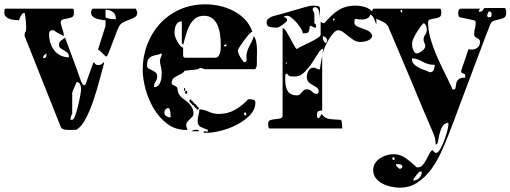

<svg xmlns="http://www.w3.org/2000/svg" viewBox="-41 -587 2361 888"><path d="M440 -293Q431 -262 419 -216Q407 -170 391.5 -124Q376 -78 356.5 -40Q337 -2 313 13L287 14Q282 14 275 14Q268 14 261 13Q254 12 248 9Q242 6 240 0L73 -420V-427Q73 -436 76.5 -439.5Q80 -443 80 -455Q80 -475 78.5 -490Q77 -505 73 -527H70Q65 -527 61 -522Q57 -517 54 -511Q51 -505 49 -499.5Q47 -494 47 -493Q37 -494 25 -495Q13 -496 3 -499.5Q-7 -503 -14 -510Q-21 -517 -21 -530Q-21 -533 -20.5 -540Q-20 -547 -13 -547H293Q300 -547 300.5 -538Q301 -529 301 -527Q301 -512 291.5 -507.5Q282 -503 270.5 -501.5Q259 -500 249.5 -497Q240 -494 240 -484V-480Q240 -478 242 -471.5Q244 -465 246.5 -457Q249 -449 251 -442Q253 -435 253 -433L254 -427Q254 -422 253 -420Q251 -422 244 -425.5Q237 -429 229.5 -433Q222 -437 215.5 -441Q209 -445 207 -447H200Q186 -447 186 -430Q186 -408 192 -388.5Q198 -369 210 -354Q222 -339 239 -330.5Q256 -322 278 -322Q278 -336 271 -342.5Q264 -349 255 -354Q246 -359 239 -364Q232 -369 232 -380Q232 -392 241 -399Q250 -406 260 -413Q264 -402 274.5 -373.5Q285 -345 297 -313.5Q309 -282 319 -253.5Q329 -225 333 -213Q335 -209 339 -201Q343 -193 350 -193H353Q355 -199 360 -212Q365 -225 370 -240Q375 -255 380 -268Q385 -281 387 -287Q387 -288 389.5 -293.5Q392 -299 393 -300Q398 -292 402 -289Q406 -286 413 -286Q422 -286 427.5 -289.5Q433 -293 440 -300ZM587 -547Q589 -544 590 -541Q592 -535 593 -533Q594 -533 594 -530Q594 -514 583 -507.5Q572 -501 557.5 -496Q543 -491 528.5 -483.5Q514 -476 507 -460Q505 -456 498 -438Q491 -420 483.5 -400Q476 -380 469 -362Q462 -344 460 -340Q459 -337 456.5 -332Q454 -327 453 -327Q453 -326 450 -326Q447 -326 447 -327L420 -353Q417 -356 413 -356V-360L447 -467V-493Q439 -494 428 -495.5Q417 -497 406 -500.5Q395 -504 387.5 -511Q380 -518 380 -530V-533Q381 -536 383.5 -541.5Q386 -547 387 -547ZM447 -507Q447 -506 454.5 -503.5Q462 -501 467 -500L495 -498Q495 -521 481 -531.5Q467 -542 447 -542ZM174 -333Q174 -338 173 -340Q168 -336 163 -331Q158 -326 158 -318Q174 -318 174 -333ZM293 -33Q300 -33 307 -53Q314 -73 320 -97.5Q326 -122 330 -144Q334 -166 334 -170Q334 -174 333.5 -180.5Q333 -187 331 -193Q329 -199 325.5 -203Q322 -207 316 -207H313L293 -160V-60Q285 -49 285 -33Z M1093 -300Q1096 -301 1100 -307Q1097 -326 1100 -340Q1103 -354 1108.5 -366Q1114 -378 1121 -390.5Q1128 -403 1133 -420Q1140 -411 1143 -397.5Q1146 -384 1147 -370Q1148 -356 1147.5 -342Q1147 -328 1147 -318Q1147 -315 1147 -309Q1147 -303 1147 -297Q1147 -291 1146.5 -286Q1146 -281 1146 -280L1140 -267H906Q904 -268 896.5 -270.5Q889 -273 886 -273Q885 -273 879.5 -270Q874 -267 873 -267Q870 -266 861.5 -265Q853 -264 843 -263Q833 -262 824.5 -261Q816 -260 813 -260Q808 -251 798 -246Q788 -241 778 -236Q768 -231 760.5 -224Q753 -217 753 -203Q753 -196 761 -193Q769 -190 773 -187Q780 -182 780 -176Q780 -170 782 -162.5Q784 -155 791.5 -144.5Q799 -134 820 -120Q833 -111 843.5 -95.5Q854 -80 854 -63Q854 -53 848.5 -47Q843 -41 837 -35.5Q831 -30 825.5 -23.5Q820 -17 820 -7Q820 -4 822.5 3.5Q825 11 826 13Q824 14 820 14Q770 14 732.5 -14.5Q695 -43 670 -85Q645 -127 632 -175.5Q619 -224 619 -263Q619 -326 640 -381Q661 -436 699 -477.5Q737 -519 790.5 -543Q844 -567 910 -567Q942 -567 975.5 -559.5Q1009 -552 1039 -536.5Q1069 -521 1092 -497Q1115 -473 1126 -440Q1120 -439 1109 -426.5Q1098 -414 1087 -399Q1076 -384 1067.5 -370.5Q1059 -357 1059 -354Q1059 -348 1062 -340Q1065 -332 1069.5 -324.5Q1074 -317 1078.5 -310.5Q1083 -304 1086 -300ZM953 -320Q964 -320 969.5 -327.5Q975 -335 977.5 -345.5Q980 -356 980 -367Q980 -378 980 -384Q980 -403 977 -426Q974 -449 966 -468.5Q958 -488 942.5 -501Q927 -514 902 -514Q876 -514 860 -500Q844 -486 834 -466Q824 -446 818 -422.5Q812 -399 806 -380L800 -387V-488Q788 -488 781.5 -482Q775 -476 771.5 -467.5Q768 -459 767 -449Q766 -439 766 -431Q766 -426 770 -415Q774 -404 780 -393.5Q786 -383 793 -375Q800 -367 806 -367V-327Q807 -325 809.5 -322.5Q812 -320 813 -320ZM1006 -382Q997 -382 993 -373H1006ZM707 -250Q707 -266 703 -279Q699 -292 699 -307Q699 -315 703 -322Q707 -329 707 -337Q707 -339 706 -340Q692 -334 680 -332Q668 -330 659 -325.5Q650 -321 644.5 -312Q639 -303 639 -283Q639 -274 646.5 -270Q654 -266 662.5 -262Q671 -258 678.5 -252Q686 -246 686 -233Q686 -220 678.5 -209.5Q671 -199 671 -184Q684 -184 691 -191.5Q698 -199 701.5 -209.5Q705 -220 706 -231Q707 -242 707 -250ZM813 -167Q810 -165 810 -173.5Q810 -182 813 -180Q816 -178 816 -173Q816 -168 813 -167ZM820 -153Q815 -153 815 -160Q815 -167 820 -167Q825 -167 825 -160Q825 -153 820 -153ZM920 13Q904 8 888.5 0.5Q873 -7 873 -26Q873 -40 877 -53.5Q881 -67 881 -81Q902 -81 924 -70.5Q946 -60 970 -60Q1012 -60 1045 -78.5Q1078 -97 1106 -127Q1109 -128 1116 -128Q1122 -128 1131 -125.5Q1140 -123 1140 -113Q1140 -80 1114.5 -54Q1089 -28 1054 -10Q1019 8 981.5 17.5Q944 27 920 27H900Q903 18 908.5 20Q914 22 920 22ZM866 -100Q873 -100 871 -93H873Q878 -93 878 -86.5Q878 -80 873 -80Q866 -80 868 -87H866Q861 -87 861 -93H860Q855 -93 855 -100H853Q846 -100 848 -107H846Q841 -107 841 -113H840Q835 -113 835 -120Q835 -127 840 -127Q845 -127 845 -120H846Q853 -120 851 -113H853Q858 -113 858 -107H860Q865 -107 865 -100ZM748 -44Q748 -46 748 -53Q748 -60 747 -67.5Q746 -75 743.5 -81Q741 -87 737 -87Q729 -87 724 -80.5Q719 -74 719 -67Q719 -55 728.5 -49.5Q738 -44 748 -44ZM1093 -53Q1098 -53 1098 -60Q1098 -67 1093 -67Q1088 -67 1088 -60Q1088 -53 1093 -53ZM846 20Q852 15 856 14Q860 13 867 13Q871 13 874.5 14Q878 15 880 20Z M1359 -433Q1360 -440 1352 -453.5Q1344 -467 1332.5 -480.5Q1321 -494 1308.5 -504Q1296 -514 1289 -514Q1285 -514 1279.5 -513.5Q1274 -513 1272 -507Q1287 -507 1287 -493Q1287 -490 1281 -484.5Q1275 -479 1267.5 -473.5Q1260 -468 1252 -463.5Q1244 -459 1241 -459Q1226 -459 1209 -462Q1192 -465 1192 -483Q1192 -493 1199 -499.5Q1206 -506 1216 -510Q1226 -514 1236 -516Q1246 -518 1252 -520Q1260 -522 1280 -528Q1300 -534 1322.5 -540.5Q1345 -547 1364.5 -552.5Q1384 -558 1392 -560L1409 -561Q1415 -561 1427 -559.5Q1439 -558 1439 -547V-501Q1439 -507 1438 -516.5Q1437 -526 1435 -534Q1433 -542 1428 -548Q1423 -554 1416 -554Q1413 -554 1412 -553Q1407 -551 1406 -547Q1405 -546 1405 -543Q1405 -541 1406 -540Q1406 -539 1409 -533.5Q1412 -528 1412 -527Q1413 -525 1413 -518Q1413 -511 1413 -503.5Q1413 -496 1413 -489Q1413 -482 1412 -480Q1419 -478 1420 -471Q1421 -464 1421 -459L1412 -460Q1411 -460 1405.5 -463Q1400 -466 1399 -467H1392Q1391 -452 1387.5 -442.5Q1384 -433 1369 -433ZM1459 -480Q1476 -499 1491.5 -514Q1507 -529 1523.5 -539.5Q1540 -550 1559.5 -555.5Q1579 -561 1605 -561Q1621 -561 1638 -557Q1655 -553 1669 -544Q1683 -535 1691.5 -521Q1700 -507 1700 -487L1699 -473Q1696 -484 1690 -498.5Q1684 -513 1672 -520Q1669 -509 1661 -504Q1653 -499 1643 -497.5Q1633 -496 1623 -497Q1613 -498 1606 -500Q1599 -498 1598.5 -493Q1598 -488 1598 -483Q1598 -472 1608 -466.5Q1618 -461 1631.5 -456.5Q1645 -452 1658.5 -446Q1672 -440 1679 -427Q1680 -426 1680 -423Q1680 -414 1673.5 -408Q1667 -402 1658 -398.5Q1649 -395 1640 -394Q1631 -393 1625 -393Q1609 -393 1595.5 -401.5Q1582 -410 1570 -420Q1558 -430 1546 -438.5Q1534 -447 1522 -447Q1513 -447 1502 -435Q1491 -423 1480.5 -406Q1470 -389 1462 -370.5Q1454 -352 1451 -339Q1452 -345 1452.5 -351Q1453 -357 1453 -362Q1444 -362 1431.5 -342Q1419 -322 1403 -297.5Q1387 -273 1367 -253Q1347 -233 1324 -233Q1313 -233 1303.5 -234Q1294 -235 1286 -247Q1278 -245 1278 -235.5Q1278 -226 1278 -223Q1278 -208 1280 -194Q1282 -180 1287.5 -169.5Q1293 -159 1304 -152.5Q1315 -146 1333 -146Q1341 -146 1345.5 -150.5Q1350 -155 1354.5 -160Q1359 -165 1364 -169.5Q1369 -174 1378 -174Q1392 -174 1402 -163.5Q1412 -153 1422 -153H1426Q1431 -156 1432 -160Q1433 -161 1433 -163Q1433 -176 1424.5 -182Q1416 -188 1405.5 -193.5Q1395 -199 1386.5 -207Q1378 -215 1378 -231Q1378 -245 1385.5 -259.5Q1393 -274 1409 -274Q1417 -274 1422.5 -270Q1428 -266 1436 -266Q1438 -266 1439 -267Q1440 -281 1443 -296.5Q1446 -312 1449 -328V-76Q1437 -76 1431 -72.5Q1425 -69 1425 -57Q1425 -52 1425.5 -47Q1426 -42 1432 -40Q1437 -43 1440.5 -49Q1444 -55 1446 -60Q1461 -39 1484 -36.5Q1507 -34 1532 -33Q1534 -33 1536.5 -30.5Q1539 -28 1539 -27Q1540 -23 1541 -10Q1542 3 1542 7H1206Q1201 7 1200 -1.5Q1199 -10 1199 -14Q1199 -28 1209.5 -31.5Q1220 -35 1232.5 -36Q1245 -37 1255.5 -39.5Q1266 -42 1266 -53V-457Q1273 -457 1282 -443Q1291 -429 1300 -412Q1309 -395 1317.5 -379.5Q1326 -364 1332 -360Q1337 -365 1355 -373.5Q1373 -382 1392.5 -391.5Q1412 -401 1427 -410.5Q1442 -420 1442 -427V-487L1452 -480ZM1506 -500H1499V-493H1506ZM1452 -413Q1452 -396 1466 -387Q1467 -388 1469.5 -393Q1472 -398 1472 -400Q1472 -408 1465.5 -413.5Q1459 -419 1452 -420ZM1451 -339Q1451 -337 1450 -336ZM1450 -336Q1450 -330 1449 -328ZM1286 -300 1279 -293H1286Z M2292 -550Q2295 -550 2297 -546.5Q2299 -543 2299.5 -539Q2300 -535 2300 -531Q2300 -527 2300 -527Q2300 -510 2290.5 -505Q2281 -500 2268.5 -497.5Q2256 -495 2244 -491.5Q2232 -488 2226 -473Q2218 -454 2203 -414Q2188 -374 2169 -323.5Q2150 -273 2129 -217Q2108 -161 2089 -110.5Q2070 -60 2055 -19.5Q2040 21 2032 40Q2018 76 1998.5 118.5Q1979 161 1952.5 197Q1926 233 1890 257Q1854 281 1807 281Q1790 281 1768.5 276.5Q1747 272 1728.5 262.5Q1710 253 1697.5 237.5Q1685 222 1685 200Q1685 182 1694 168Q1703 154 1716.5 145Q1730 136 1747 131Q1764 126 1779 126Q1811 126 1838 146Q1865 166 1886 187H1892Q1905 187 1913.5 177Q1922 167 1929.5 153.5Q1937 140 1943.5 126.5Q1950 113 1959 107L1972 120H1976Q1985 120 1995 102.5Q2005 85 2013.5 62.5Q2022 40 2027.5 19Q2033 -2 2033 -10Q2033 -17 2032 -20Q2012 -16 2003.5 0.5Q1995 17 1991 35Q1987 53 1984.5 67.5Q1982 82 1974 82Q1974 54 1961.5 25.5Q1949 -3 1939 -27Q1932 -43 1918 -76Q1904 -109 1886.5 -151.5Q1869 -194 1849.5 -240Q1830 -286 1812 -328.5Q1794 -371 1780 -404Q1766 -437 1759 -453Q1753 -472 1739.5 -480.5Q1726 -489 1712.5 -494.5Q1699 -500 1689 -506Q1679 -512 1679 -527Q1679 -531 1681.5 -539Q1684 -547 1686 -547H1992Q1999 -547 1999.5 -538Q2000 -529 2000 -527Q2000 -512 1990.5 -507.5Q1981 -503 1969.5 -501.5Q1958 -500 1948.5 -497Q1939 -494 1939 -484Q1939 -447 1950 -408.5Q1961 -370 1977.5 -331.5Q1994 -293 2012.5 -256.5Q2031 -220 2046 -187Q2047 -184 2049.5 -179Q2052 -174 2052 -173H2056Q2065 -173 2066 -181.5Q2067 -190 2069 -200.5Q2071 -211 2079 -219.5Q2087 -228 2111 -228Q2111 -237 2110.5 -240Q2110 -243 2107.5 -244.5Q2105 -246 2101.5 -247Q2098 -248 2092 -253V-260L2126 -360Q2145 -354 2162 -363Q2179 -372 2179 -394Q2179 -401 2175 -404.5Q2171 -408 2165.5 -411Q2160 -414 2156 -417.5Q2152 -421 2152 -429Q2152 -442 2155.5 -454.5Q2159 -467 2159 -481Q2159 -484 2158.5 -487.5Q2158 -491 2152 -493L2086 -507Q2081 -508 2079.5 -515.5Q2078 -523 2078 -527Q2078 -533 2080.5 -540Q2083 -547 2092 -547H2179L2172 -533H2179Q2187 -533 2191 -538.5Q2195 -544 2199 -550ZM1819 -540H1811Q1811 -532 1819 -527ZM2233 -520Q2233 -525 2230.5 -529.5Q2228 -534 2222 -534Q2219 -534 2219 -533Q2217 -531 2214.5 -523.5Q2212 -516 2212 -513Q2212 -512 2214.5 -509.5Q2217 -507 2219 -507Q2228 -507 2230.5 -510.5Q2233 -514 2233 -520ZM1933 -450Q1933 -458 1930 -466.5Q1927 -475 1919 -480Q1914 -477 1905 -465Q1896 -453 1887 -438.5Q1878 -424 1871.5 -409.5Q1865 -395 1865 -388Q1865 -382 1865.5 -374.5Q1866 -367 1868.5 -360Q1871 -353 1875 -347Q1879 -341 1886 -340Q1890 -339 1897 -342.5Q1904 -346 1910.5 -351Q1917 -356 1921.5 -362Q1926 -368 1926 -373Q1926 -382 1922 -388.5Q1918 -395 1918 -404Q1918 -417 1925.5 -426.5Q1933 -436 1933 -450ZM1949 -253Q1961 -253 1965.5 -266Q1970 -279 1970 -287Q1951 -287 1937.5 -291.5Q1924 -296 1913 -302Q1902 -308 1890.5 -312.5Q1879 -317 1864 -317Q1864 -302 1872 -292.5Q1880 -283 1892.5 -276Q1905 -269 1919.5 -264Q1934 -259 1946 -253ZM1779 153Q1784 153 1784 146.5Q1784 140 1779 140Q1774 140 1774 146.5Q1774 153 1779 153ZM1820 183Q1820 179 1816.5 176.5Q1813 174 1808 173Q1803 172 1798 172Q1793 172 1790 172Q1790 179 1795 184Q1800 189 1806 193Q1806 194 1809 194Q1812 194 1812 193Q1818 191 1819 187Q1820 186 1820 183ZM1899 207Q1899 207 1895.5 210.5Q1892 214 1887.5 219.5Q1883 225 1879 230.5Q1875 236 1872 240L1870 248Q1887 248 1898.5 235.5Q1910 223 1910 207Z"/></svg>

Font: Genkaimincho
Style: Regular
Weight: 800
Designer: Dr. Ken Lunde (project architect, glyph set definition & overall production); Masataka HATTORI \u670D \u90E8 \u6B63 \u8C
Foundry: Adobe Systems Incorporated
Version: Version 1.00